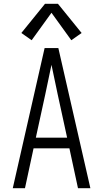

<svg xmlns="http://www.w3.org/2000/svg" viewBox="-20 -987 540 1007"><path d="M47 0H111L156 -209H344L389 0H454L286 -735H214ZM168 -265 217 -490Q225 -529 233.5 -568.5Q242 -608 250 -647Q258 -608 266.5 -568.5Q275 -529 283 -490L332 -265ZM146 -776 250 -920 354 -776 408 -814 284 -967H216L92 -814Z"/></svg>

Font: Iosevka SS09 Light
Style: Regular
Weight: 300
Monospace: yes
Designer: Belleve Invis
Foundry: Belleve Invis
Version: Version 5.2.1; ttfautohint (v1.8.3)